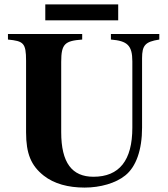

<svg xmlns="http://www.w3.org/2000/svg" viewBox="-20 -830 762 869"><path d="M515 -738V-810H185V-738ZM701 -676H482V-651C556 -645 579 -625 579 -552V-252C579 -104 520 -30 403 -30C306 -30 257 -93 257 -232V-550C257 -632 274 -645 352 -651V-676H16V-651C86 -644 98 -636 98 -555V-231C98 -134 121 -80 178 -35C225 2 289 19 363 19C434 19 504 -1 547 -36C596 -75 623 -152 623 -252V-566C623 -625 637 -641 701 -651Z"/></svg>

Font: XITS
Style: Bold
Weight: 700
Designer: MicroPress Inc., with final additions and corrections provided by Coen Hoffman, Elsevier (retired)
Version: Version 1.107